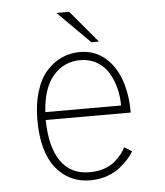

<svg xmlns="http://www.w3.org/2000/svg" viewBox="-51 -723 671 780"><g transform="rotate(-5 285.0 -333.0)"><path d="M370 -547.5H339L208 -678.5H260ZM465.5 -92Q457.5 -78 444.2 -62.8Q431 -47.5 409.5 -29.8Q388 -12 355.5 -0.5Q323 11 286.5 11Q199.5 11 146.2 -55.8Q93 -122.5 93 -252Q93 -317.5 109 -368.5Q125 -419.5 152.8 -450.2Q180.5 -481 215 -496.5Q249.5 -512 289 -512Q348.5 -512 391 -475.8Q433.5 -439.5 453.5 -381Q473.5 -322.5 473.5 -249H127Q128 -140.5 168.2 -81.2Q208.5 -22 286.5 -22Q319.5 -22 346.8 -31.5Q374 -41 391.2 -56.5Q408.5 -72 418.5 -85Q428.5 -98 434.5 -111ZM287.5 -479Q221 -479 177.5 -429Q134 -379 128 -281H437Q437 -317.5 428.5 -351.2Q420 -385 402.8 -414.2Q385.5 -443.5 355.8 -461.2Q326 -479 287.5 -479Z"/></g></svg>

Font: League Mono Narrow Thin
Style: Regular
Weight: 100
Width: 3
Designer: Tyler Finck
Foundry: The League of Moveable Type / Tyler Finck
Version: Version 2.210